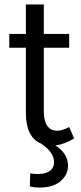

<svg xmlns="http://www.w3.org/2000/svg" viewBox="-20 -640 363 858"><path d="M158.2 198.2Q236.3 198.2 269.5 148.4Q284.2 127 284.2 101.6Q283.2 44.9 227.5 9.8Q268.6 4.9 311.5 -21.5L289.1 -72.3Q256.8 -55.7 235.4 -55.7Q184.6 -55.7 176.8 -122.1Q175.8 -132.8 175.8 -142.6V-426.8H289.1V-488.3H175.8V-620.1H95.7V-488.3H21.5V-426.8H95.7V-130.9Q96.7 -26.4 164.1 2Q219.7 39.1 221.7 83Q221.7 128.9 167 136.7Q157.2 137.7 147.5 137.7Q131.8 137.7 115.2 134.8L113.3 193.4Q133.8 198.2 158.2 198.2Z"/></svg>

Font: Yaldevi Colombo Medium
Style: Regular
Weight: 500
Designer: Sol Matas, Denzil Rajitha, Kosala Senevirathne and Pathum Egodawatta
Foundry: Mooniak
Version: Version 1.020 ; ttfautohint (v1.6)